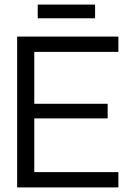

<svg xmlns="http://www.w3.org/2000/svg" viewBox="-20 -820 564 840"><path d="M55 0V-660H498V-593H130V-366H451V-302H130V-67H498V0ZM145 -740V-800H396V-740Z"/></svg>

Font: Bricolage Grotesque 48pt Light
Style: Regular
Weight: 300
Designer: Mathieu Triay
Foundry: Atelier Triay
Version: Version 1.000; ttfautohint (v1.8.4.7-5d5b);gftools[0.9.32]